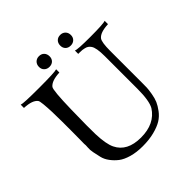

<svg xmlns="http://www.w3.org/2000/svg" viewBox="-216 -992 1173 1173"><g transform="rotate(-45 370.5 -405.0)"><path d="M733 -664Q663 -661 641 -632Q627 -612 627 -539V-265Q627 -239 626.5 -222.5Q626 -206 620.5 -173.5Q615 -141 605.5 -119Q596 -97 576 -70Q556 -43 528.5 -26Q501 -9 456.5 2.5Q412 14 356 14Q303 14 261 2Q219 -10 194.5 -29Q170 -48 151.5 -73Q133 -98 127 -124Q121 -150 116 -174.5Q111 -199 113 -218.5Q115 -238 113 -250Q113 -251 113.5 -284Q114 -317 114 -353.5Q114 -390 114 -439Q114 -488 112.5 -527Q111 -566 108 -596.5Q105 -627 100 -633Q78 -662 8 -665V-693Q25 -686 160 -686Q296 -686 314 -693V-665Q245 -662 222 -633Q209 -616 205.5 -453Q202 -290 204 -243Q207 -155 227 -114Q267 -31 386 -31Q505 -31 558 -114Q581 -155 581 -257V-539Q581 -613 564 -636Q558 -645 549.5 -651Q541 -657 529.5 -659.5Q518 -662 511.5 -663Q505 -664 491.5 -664Q478 -664 476 -664V-693Q492 -685 600 -685Q717 -685 733 -693ZM526 -777Q526 -757 513 -744.5Q500 -732 480 -732Q459 -732 446.5 -744.5Q434 -757 434 -777Q434 -798 446.5 -811Q459 -824 480 -824Q500 -824 513 -811Q526 -798 526 -777ZM342 -777Q342 -757 329.5 -744.5Q317 -732 296 -732Q276 -732 263 -744.5Q250 -757 250 -777Q250 -798 263 -811Q276 -824 296 -824Q317 -824 329.5 -811Q342 -798 342 -777Z"/></g></svg>

Font: GFS Artemisia
Style: Regular
Weight: 400
Designer: Takis Katsoulidis and George D. Matthiopoulos
Foundry: Takis Katsoulidis and George D. Matthiopoulos
Version: Version 1.0